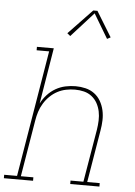

<svg xmlns="http://www.w3.org/2000/svg" viewBox="-80 -1008 743 1055"><g transform="rotate(5 291.0 -480.5)"><path d="M-18 0V-19H53L169 -716H100V-735H193L142 -426Q155 -452 175.5 -474.5Q196 -497 221.5 -511.5Q247 -526 275 -532Q303 -538 331 -538Q359 -538 386 -531.5Q413 -525 434.5 -509Q456 -493 469.5 -469.5Q483 -446 489 -419Q495 -392 494 -363.5Q493 -335 488 -307L440 -19H509V0H348V-19H419L468 -310Q472 -335 473 -361Q474 -387 469 -411Q464 -435 452.5 -456Q441 -477 422 -492Q403 -507 379 -513Q355 -519 329 -519Q305 -519 280 -514Q255 -509 232.5 -497Q210 -485 191 -466.5Q172 -448 158.5 -425.5Q145 -403 137.5 -379.5Q130 -356 126 -331L74 -19H143V0ZM277 -810 260 -824 391 -961H414L499 -822L480 -812L400 -946Z"/></g></svg>

Font: Iosevka Curly Slab ThExObl
Style: Regular
Weight: 100
Width: 7
Italic angle: -9°
Monospace: yes
Designer: Belleve Invis
Foundry: Belleve Invis
Version: Version 11.1.0; ttfautohint (v1.8.3)